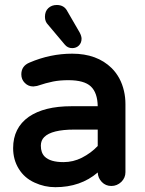

<svg xmlns="http://www.w3.org/2000/svg" viewBox="-20 -737 589 778"><path d="M310.5 -580.1Q310.5 -563.5 299.8 -552.7Q289.1 -542 272.5 -542Q253.9 -542 242.2 -556.6L174.8 -636.7Q162.1 -649.4 162.1 -668.9Q162.1 -691.4 175.8 -704.1Q189.5 -716.8 210 -716.8Q240.2 -716.8 252.9 -691.4L302.7 -605.5Q310.5 -590.8 310.5 -580.1ZM33.2 -136.7Q33.2 -218.8 96.7 -263.7Q159.2 -306.6 269.5 -306.6H376Q375 -361.3 348.1 -386.7Q321.3 -412.1 256.8 -412.1Q222.7 -412.1 195.3 -406.7Q168 -401.4 129.9 -388.7L115.2 -386.7H114.3Q94.7 -386.7 80.6 -400.9Q66.4 -415 66.4 -435.5Q66.4 -469.7 99.6 -483.4Q183.6 -519.5 272.5 -519.5Q373 -519.5 432.6 -460.9Q469.7 -423.8 482.4 -368.2Q488.3 -342.8 488.3 -315.4V-39.1Q488.3 -16.6 471.7 0Q454.1 16.6 431.2 16.6Q408.2 16.6 392.6 0.5Q377 -15.6 376 -38.1Q306.6 21.5 204.1 21.5Q160.2 21.5 120.1 2.9Q79.1 -15.6 56.2 -52.7Q33.2 -89.8 33.2 -136.7ZM376 -211.9H281.2Q189.5 -211.9 159.2 -181.6Q145.5 -168 145.5 -146.5Q145.5 -118.2 161.1 -102.5Q183.6 -80.1 237.3 -80.1Q276.4 -80.1 311.5 -97.7Q349.6 -117.2 376 -145.5Z"/></svg>

Font: FakePearl
Style: SemiBold
Weight: 400
Version: Version 1.2